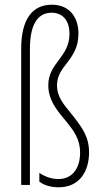

<svg xmlns="http://www.w3.org/2000/svg" viewBox="-20 -785 432 815"><path d="M313 -642C313 -713 274 -765 200 -765C113 -765 70 -697 70 -579V0H107V-577C107 -671 134 -731 199 -731C250 -731 275 -693 275 -642C275 -541 185 -519 185 -423C185 -367 213 -326 255 -277C293 -231 320 -195 320 -137C320 -72 288 -25 228 -25C200 -25 173 -34 147 -51V-14C169 3 200 10 229 10C317 10 358 -57 358 -138C358 -202 332 -240 286 -298C251 -342 222 -371 222 -424C222 -507 313 -530 313 -642Z"/></svg>

Font: Noto Sans Hebrew ExtraCondensed ExtraLight
Style: Regular
Weight: 200
Width: 2
Designer: Monotype Design Team
Foundry: Monotype Imaging Inc.
Version: Version 2.004